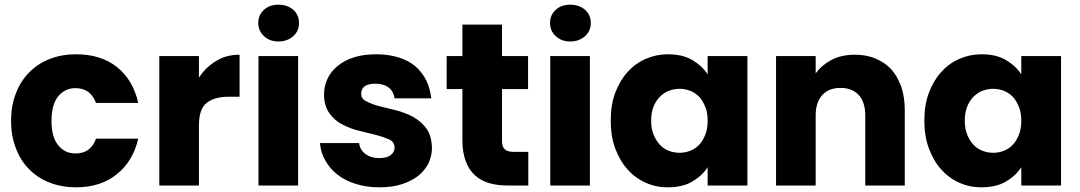

<svg xmlns="http://www.w3.org/2000/svg" viewBox="-20 -800 4657 828"><path d="M27.8 -278.8Q27.8 -345.7 48.8 -397.9Q68.4 -450.2 106.9 -488.8Q144.5 -526.4 194.8 -545.9Q246.6 -565.9 308.1 -565.9Q415 -565.9 483.9 -511.2Q553.7 -456.1 576.2 -356H394Q384.3 -383.8 361.8 -402.8Q338.9 -419.9 305.2 -419.9Q260.3 -419.9 231 -384.8Q202.1 -348.6 202.1 -278.8Q202.1 -208.5 231 -173.8Q259.3 -138.2 305.2 -138.2Q339.4 -138.2 361.8 -154.8Q384.3 -172.9 394 -202.1H576.2Q553.2 -103.5 483.9 -48.8Q414.1 7.8 308.1 7.8Q246.6 7.8 194.8 -12.2Q144 -31.7 106.9 -68.8Q67.9 -107.9 48.8 -160.2Q27.8 -212.4 27.8 -278.8Z M837.9 -464.8Q866.2 -509.3 912.1 -537.1Q955.1 -564 1013.2 -564V-382.8H965.8Q905.3 -382.8 872.1 -356.9Q837.9 -331.5 837.9 -258.8V0H667V-558.1H837.9Z M1094.7 0V-558.1H1265.6V0ZM1093.8 -701.2Q1093.8 -735.8 1118.7 -757.8Q1142.1 -779.8 1180.7 -779.8Q1219.7 -779.8 1244.6 -757.8Q1269.5 -735.8 1269.5 -701.2Q1269.5 -666 1244.6 -644Q1218.8 -621.1 1180.7 -621.1Q1143.1 -621.1 1118.7 -644Q1093.8 -666 1093.8 -701.2Z M1842.8 -162.1Q1842.8 -127.9 1827.6 -95.2Q1810.5 -63 1782.7 -41Q1752.4 -18.1 1710.4 -4.9Q1670.4 7.8 1616.7 7.8Q1560.5 7.8 1514.6 -6.8Q1471.2 -19.5 1435.5 -46.9Q1404.8 -69.8 1382.8 -107.9Q1362.8 -142.6 1359.9 -183.1H1528.8Q1531.7 -154.3 1555.7 -136.2Q1579.6 -118.2 1614.7 -118.2Q1648.4 -118.2 1664.6 -130.9Q1681.6 -144 1681.6 -163.1Q1681.6 -187 1659.7 -198.2Q1634.3 -209.5 1602.5 -217.8Q1580.1 -222.7 1529.8 -235.8Q1491.7 -244.6 1456.5 -263.2Q1423.8 -279.3 1400.9 -311Q1377.4 -343.8 1377.4 -393.1Q1377.4 -428.2 1392.6 -460.9Q1406.2 -490.7 1436.5 -516.1Q1466.8 -540.5 1507.8 -553.2Q1547.9 -565.9 1604.5 -565.9Q1655.8 -565.9 1700.7 -551.8Q1742.7 -538.6 1772.5 -513.2Q1801.8 -486.8 1818.8 -452.1Q1835 -418.9 1839.8 -376H1681.6Q1677.2 -405.8 1656.7 -421.9Q1635.3 -439 1599.6 -439Q1537.6 -439 1537.6 -396Q1537.6 -373 1560.5 -362.8Q1585.9 -349.6 1616.7 -341.8Q1649.9 -333 1688.5 -324.2Q1728 -314 1761.7 -295.9Q1797.9 -274.9 1818.8 -246.1Q1841.3 -214.8 1842.8 -162.1Z M1974.1 -558.1V-693.8H2145V-558.1H2257.3V-416H2145V-191.9Q2145 -166.5 2157.2 -155.8Q2168 -145 2197.3 -145H2258.3V0H2171.4Q2125.5 0 2091.3 -9.8Q2055.2 -20 2029.3 -43Q2002 -67.4 1989.3 -103Q1974.1 -141.6 1974.1 -193.8V-416H1906.2V-558.1Z M2353 0V-558.1H2523.9V0ZM2352.1 -701.2Q2352.1 -735.8 2377 -757.8Q2400.4 -779.8 2439 -779.8Q2478 -779.8 2502.9 -757.8Q2527.8 -735.8 2527.8 -701.2Q2527.8 -666 2502.9 -644Q2477.1 -621.1 2439 -621.1Q2401.4 -621.1 2377 -644Q2352.1 -666 2352.1 -701.2Z M2613.8 -279.8Q2613.8 -348.1 2632.8 -398.9Q2653.3 -453.1 2686 -488.8Q2718.8 -525.9 2764.2 -545.9Q2809.6 -565.9 2859.9 -565.9Q2923.8 -565.9 2965.8 -541Q3009.8 -514.6 3031.7 -479V-558.1H3203.1V0H3031.7V-79.1Q3009.8 -43.5 2965.8 -17.1Q2923.8 7.8 2858.9 7.8Q2808.1 7.8 2764.2 -12.2Q2719.2 -32.2 2686 -69.8Q2653.3 -105.5 2632.8 -161.1Q2613.8 -211.9 2613.8 -279.8ZM2788.1 -279.8Q2788.1 -245.6 2797.9 -221.2Q2808.6 -194.3 2824.7 -176.8Q2841.3 -158.7 2863.8 -149.9Q2886.7 -141.1 2910.2 -141.1Q2934.6 -141.1 2957 -149.9Q2979.5 -158.7 2996.1 -176.8Q3010.3 -190.9 3022 -220.2Q3031.7 -244.6 3031.7 -278.8Q3031.7 -313.5 3022 -337.9Q3010.7 -365.7 2996.1 -381.8Q2977.5 -400.4 2957 -408.2Q2934.6 -417 2910.2 -417Q2886.7 -417 2863.8 -408.2Q2843.3 -400.4 2824.7 -381.8Q2808.6 -365.7 2797.9 -338.9Q2788.1 -314.5 2788.1 -279.8Z M3711.4 -303.2Q3711.4 -359.4 3682.6 -391.1Q3654.3 -420.9 3604.5 -420.9Q3555.2 -420.9 3526.9 -391.1Q3497.6 -358.9 3497.6 -303.2V0H3326.7V-558.1H3497.6V-483.9Q3524.4 -520 3566.4 -542Q3608.4 -564 3666.5 -564Q3716.3 -564 3754.9 -547.9Q3794.9 -531.2 3822.8 -502Q3848.6 -473.6 3866.7 -426.8Q3881.8 -380.4 3881.8 -326.2V0H3711.4Z M3966.3 -279.8Q3966.3 -348.1 3985.4 -398.9Q4005.9 -453.1 4038.6 -488.8Q4071.3 -525.9 4116.7 -545.9Q4162.1 -565.9 4212.4 -565.9Q4276.4 -565.9 4318.4 -541Q4362.3 -514.6 4384.3 -479V-558.1H4555.7V0H4384.3V-79.1Q4362.3 -43.5 4318.4 -17.1Q4276.4 7.8 4211.4 7.8Q4160.6 7.8 4116.7 -12.2Q4071.8 -32.2 4038.6 -69.8Q4005.9 -105.5 3985.4 -161.1Q3966.3 -211.9 3966.3 -279.8ZM4140.6 -279.8Q4140.6 -245.6 4150.4 -221.2Q4161.1 -194.3 4177.2 -176.8Q4193.8 -158.7 4216.3 -149.9Q4239.3 -141.1 4262.7 -141.1Q4287.1 -141.1 4309.6 -149.9Q4332 -158.7 4348.6 -176.8Q4362.8 -190.9 4374.5 -220.2Q4384.3 -244.6 4384.3 -278.8Q4384.3 -313.5 4374.5 -337.9Q4363.3 -365.7 4348.6 -381.8Q4330.1 -400.4 4309.6 -408.2Q4287.1 -417 4262.7 -417Q4239.3 -417 4216.3 -408.2Q4195.8 -400.4 4177.2 -381.8Q4161.1 -365.7 4150.4 -338.9Q4140.6 -314.5 4140.6 -279.8Z"/></svg>

Font: PoppinsZ
Style: Bold
Weight: 700
Designer: Ninad Kale (Devanagari), Jonny Pinhorn (Latin)
Foundry: Indian Type Foundry
Version: Version 3.002;FEAKit 1.0